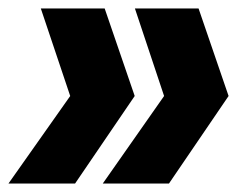

<svg xmlns="http://www.w3.org/2000/svg" viewBox="-57 -474 574 454"><path d="M186 -40H342.5L483.5 -247L412.5 -454H262L331 -247ZM-37 -40H120.5L261.5 -247L190.5 -454H39.5L109 -247Z"/></svg>

Font: Anybody UltraCondensed ExtraBold
Style: Italic
Weight: 800
Width: 1
Italic angle: -10°
Version: Version 1.113;gftools[0.9.25]